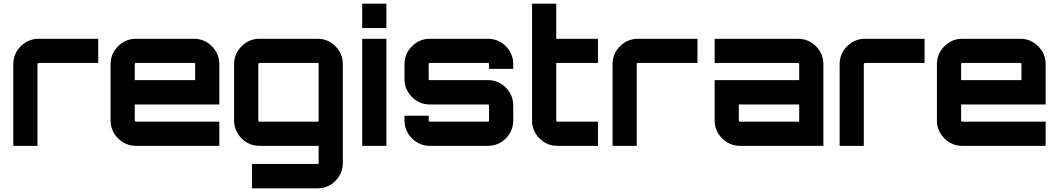

<svg xmlns="http://www.w3.org/2000/svg" viewBox="-20 -790 5736 1040"><path d="M190 -580H512V-449H190Q183 -449 183 -442V0H52V-442Q52 -499 92.5 -539.5Q133 -580 190 -580Z M1030 -580Q1087 -580 1127.5 -539.5Q1168 -499 1168 -442V-224H710V-138Q710 -131 717 -131H1168V0H717Q660 0 619.5 -40.5Q579 -81 579 -138V-442Q579 -499 619.5 -539.5Q660 -580 717 -580ZM710 -356H1037V-442Q1037 -449 1030 -449H717Q710 -449 710 -442Z M1837 92Q1837 149 1797 189.5Q1757 230 1700 230H1345V98H1700Q1706 98 1706 92V0H1386Q1329 0 1288.5 -40.5Q1248 -81 1248 -138V-442Q1248 -499 1288.5 -539.5Q1329 -580 1386 -580H1700Q1757 -580 1797 -539.5Q1837 -499 1837 -442ZM1386 -131H1700Q1706 -131 1706 -138V-442Q1706 -449 1700 -449H1386Q1379 -449 1379 -442V-138Q1379 -131 1386 -131Z M1942 0V-580H2073V0ZM1942 -770H2073V-638H1942Z M2760 -442V-417H2629V-442Q2629 -449 2622 -449H2309Q2302 -449 2302 -442V-362Q2302 -356 2309 -356H2622Q2680 -356 2720 -315.5Q2760 -275 2760 -218V-138Q2760 -81 2720 -40.5Q2680 0 2622 0H2309Q2252 0 2211.5 -40.5Q2171 -81 2171 -138V-163H2302V-138Q2302 -131 2309 -131H2622Q2629 -131 2629 -138V-218Q2629 -224 2622 -224H2309Q2252 -224 2211.5 -264.5Q2171 -305 2171 -362V-442Q2171 -499 2211.5 -539.5Q2252 -580 2309 -580H2622Q2680 -580 2720 -539.5Q2760 -499 2760 -442Z M3219 -449H2993V-138Q2993 -131 3000 -131H3219V0H3000Q2942 0 2902 -40.5Q2862 -81 2862 -138V-770H2993V-580H3219Z M3436 -580H3758V-449H3436Q3429 -449 3429 -442V0H3298V-442Q3298 -499 3338.5 -539.5Q3379 -580 3436 -580Z M4302 -580Q4359 -580 4399.5 -539.5Q4440 -499 4440 -442V0H3989Q3932 0 3891.5 -40.5Q3851 -81 3851 -138V-356H4309V-442Q4309 -449 4302 -449H3851V-580ZM4309 -131V-224H3982V-138Q3982 -131 3989 -131Z M4666 -580H4988V-449H4666Q4659 -449 4659 -442V0H4528V-442Q4528 -499 4568.5 -539.5Q4609 -580 4666 -580Z M5506 -580Q5563 -580 5603.5 -539.5Q5644 -499 5644 -442V-224H5186V-138Q5186 -131 5193 -131H5644V0H5193Q5136 0 5095.5 -40.5Q5055 -81 5055 -138V-442Q5055 -499 5095.5 -539.5Q5136 -580 5193 -580ZM5186 -356H5513V-442Q5513 -449 5506 -449H5193Q5186 -449 5186 -442Z"/></svg>

Font: Orbitron
Style: Bold
Weight: 700
Designer: Matt McInerney
Foundry: Matt McInerney
Version: Version 001.001